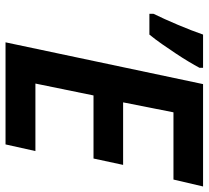

<svg xmlns="http://www.w3.org/2000/svg" viewBox="-50 -704 754 694"><g transform="rotate(90 327.0 -357.0)"><path d="M133 0 284 -714H654L629 -607H386L350 -425H576L553 -318H325L282 -108H526L502 0ZM30 -535Q39 -553 49 -575.5Q59 -598 69.5 -622.5Q80 -647 89 -670.5Q98 -694 105 -714H225V-701Q216 -684 202.5 -661.5Q189 -639 173 -615Q157 -591 140 -566.5Q123 -542 105 -520H30Z"/></g></svg>

Font: Noto Sans Display SemiBold
Style: Italic
Weight: 600
Italic angle: -12°
Designer: Monotype Design Team
Foundry: Monotype Imaging Inc.
Version: Version 2.003